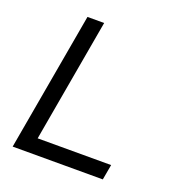

<svg xmlns="http://www.w3.org/2000/svg" viewBox="-126 -798 839 903"><g transform="rotate(20 293.0 -346.5)"><path d="M36.6 0H487.8L501.5 -76.7H133.8L242.2 -693.4H158.7Z"/></g></svg>

Font: Cascadia Mono NF SemiLight
Style: Italic
Weight: 350
Italic angle: -10°
Monospace: yes
Designer: Aaron Bell
Foundry: Saja Typeworks
Version: Version 2404.023